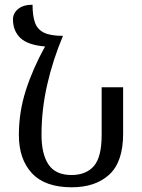

<svg xmlns="http://www.w3.org/2000/svg" viewBox="-20 -784 603 814"><path d="M284 10Q171 10 115.5 -49.5Q60 -109 60 -212Q60 -309 89.5 -401Q119 -493 171 -587Q98 -593 66.5 -623Q35 -653 35 -702Q35 -728 57 -746Q79 -764 118 -764Q118 -718 128 -689Q138 -660 165.5 -646Q193 -632 247 -632Q204 -530 180 -424.5Q156 -319 156 -213Q156 -130 186 -86Q216 -42 283 -42Q345 -42 378 -80Q411 -118 411 -212V-414H502V-217Q502 -98 443.5 -44Q385 10 284 10Z"/></svg>

Font: Noto Serif Armenian Condensed Medium
Style: Regular
Weight: 500
Width: 3
Designer: Monotype Design Team
Foundry: Monotype Imaging Inc.
Version: Version 2.008; ttfautohint (v1.8.4.7-5d5b)